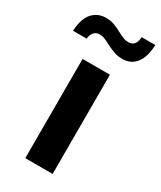

<svg xmlns="http://www.w3.org/2000/svg" viewBox="-242 -832 755 900"><g transform="rotate(30 136.0 -382.0)"><path d="M57 -537H205V0H57ZM57 -759Q82 -759 101 -752Q120 -745 144 -732Q166 -721 177.5 -716.5Q189 -712 203 -712Q223 -712 234 -725.5Q245 -739 246 -764H320Q317 -698 290.5 -664Q264 -630 217 -630Q193 -630 173 -637Q153 -644 127 -657Q109 -667 96 -672Q83 -677 70 -677Q51 -677 39.5 -664Q28 -651 26 -629H-48Q-44 -697 -15.5 -728Q13 -759 57 -759Z"/></g></svg>

Font: Exo
Style: Bold
Weight: 700
Designer: Natanael Gama
Foundry: Natanael Gama
Version: Version 1.500; ttfautohint (v1.6)